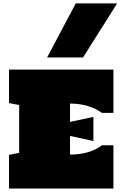

<svg xmlns="http://www.w3.org/2000/svg" viewBox="-20 -1090 713 1110"><path d="M32.2 0V-194.8L90.8 -206.1V-482.9L32.2 -494.1V-687.5H635.7V-437.5H568.8Q536.1 -461.9 488.8 -476.6Q441.4 -491.2 384.8 -491.2V-385.3L520 -414.1V-274.9L384.8 -304.2V-196.3Q441.9 -196.3 489.5 -210.4Q537.1 -224.6 568.8 -250H635.7V0ZM252.4 -757.8 418 -1070.3H657.2L460 -757.8Z"/></svg>

Font: Holtwood One SC
Style: Regular
Weight: 400
Designer: Vernon Adams
Foundry: Vernon Adams
Version: Version 1.100; ttfautohint (v1.8.4.7-5d5b)